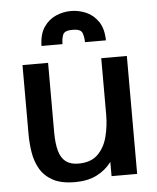

<svg xmlns="http://www.w3.org/2000/svg" viewBox="-52 -754 662 810"><g transform="rotate(-5 279.0 -348.5)"><path d="M233.4 11.7Q174.8 11.7 139.4 -7.8Q104 -27.3 85.7 -59.3Q67.4 -91.3 61.3 -129.9Q55.2 -168.5 55.2 -206.5V-499.5H163.6V-205.1Q163.6 -157.7 172.4 -126.5Q181.2 -95.2 201.2 -80.1Q221.2 -64.9 254.4 -64.9Q307.6 -64.9 336.7 -93.8Q365.7 -122.6 377.2 -167.5Q388.7 -212.4 388.7 -260.7V-499.5H497.1V0H388.7V-60.1Q362.8 -25.9 324.7 -7.1Q286.6 11.7 233.4 11.7ZM142.1 -572.8Q143.1 -622.6 163.3 -652.3Q183.6 -682.1 214.6 -695.6Q245.6 -709 278.3 -709Q311.5 -709 342.5 -695.6Q373.5 -682.1 393.8 -652.3Q414.1 -622.6 415 -572.8H326.2Q326.2 -595.2 319.6 -612.3Q313 -629.4 278.3 -629.4Q244.1 -629.4 237.5 -612.3Q231 -595.2 231 -572.8Z"/></g></svg>

Font: Pontano Sans
Style: Bold
Weight: 700
Designer: Vernon Adams
Foundry: Vernon Adams
Version: Version 2.001